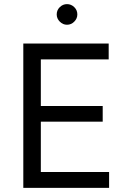

<svg xmlns="http://www.w3.org/2000/svg" viewBox="-20 -911 632 931"><path d="M93 -700H507V-623H178V-397H478V-321H178V-77H509V0H93ZM255 -841Q255 -862 270 -876.5Q285 -891 305 -891Q325 -891 340 -876.5Q355 -862 355 -841Q355 -821 340 -806Q325 -791 305 -791Q285 -791 270 -806Q255 -821 255 -841Z"/></svg>

Font: Oak Sans
Style: Regular
Weight: 400
Designer: Erik Kennedy, Walven
Foundry: Erik Kennedy, Walven
Version: Version 1.000